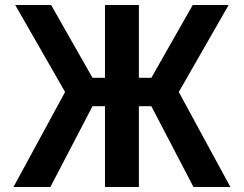

<svg xmlns="http://www.w3.org/2000/svg" viewBox="-20 -750 978 770"><path d="M756 0 587 -324H537V0H401V-324H351L182 0H34L241 -381L41 -730H185L351 -438H401V-730H537V-438H587L753 -730H897L697 -381L904 0Z"/></svg>

Font: Mplus 1p Bold
Style: Bold
Weight: 700
Version: Version 1.061